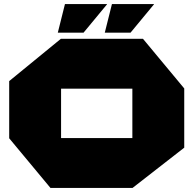

<svg xmlns="http://www.w3.org/2000/svg" viewBox="-20 -920 947 940"><path d="M279 -486V-730H680L882 -487V-486ZM227 0 25 -243V-244H628V0ZM25 -244V-523L278 -730H279V-244ZM628 0V-486H882V-197L629 0ZM493 -760 528 -900H734V-899L619 -760ZM263 -760 298 -900H504V-899L389 -760Z"/></svg>

Font: Foldit Thin Black
Style: Regular
Weight: 900
Version: Version 1.003